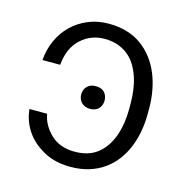

<svg xmlns="http://www.w3.org/2000/svg" viewBox="-88 -636 705 729"><g transform="rotate(15 264.0 -271.5)"><path d="M44.4 -354Q47.6 -396.3 64.1 -432.5Q80.6 -468.8 108 -495.4Q135.3 -522 172.1 -537.3Q208.8 -552.6 252.5 -552.6Q328.8 -552.6 380.3 -516Q405.9 -497.9 425.2 -473Q444.6 -448.2 457.4 -418Q470.2 -387.8 476.7 -353.3Q483.3 -318.9 483.3 -281.6V-259.6Q483.3 -224.1 477.1 -190.2Q470.9 -156.2 458.5 -126.2Q446 -96.2 427 -71.2Q408 -46.2 382.3 -28.1Q356.5 -9.9 323.9 0.2Q291.2 10.3 251.4 10.3Q191.4 10.3 147.4 -13.5Q101.2 -38.4 75.5 -76.2Q49.7 -114 44.7 -161.6H114.3Q121.4 -118.6 157 -84.2Q192.8 -49.4 251.4 -49.4Q307.9 -49.4 343 -78.1Q360.4 -92.3 373.2 -111.7Q386 -131 394.2 -154.5Q402.3 -177.9 406.4 -204.4Q410.5 -230.8 410.5 -259.6V-281.6Q410.5 -306.8 407.1 -332.4Q403.8 -358 396.3 -381.4Q388.8 -404.8 376.8 -425.2Q364.7 -445.7 347.1 -460.6Q329.5 -475.5 306.1 -484.2Q282.7 -492.9 252.5 -492.9Q198.5 -492.9 159.8 -457.4Q120.4 -421.9 114 -354ZM220.2 -266Q220.2 -285.2 232.2 -297.9Q244.3 -310.7 266.7 -310.7Q289.1 -310.7 300.6 -297.9Q312.1 -285.2 312.1 -266Q312.1 -257.1 309.1 -248.9Q306.1 -240.8 300.4 -234.7Q294.7 -228.7 286.2 -225.1Q277.7 -221.6 266.7 -221.6Q255.7 -221.6 247 -225.1Q238.3 -228.7 232.4 -234.7Q226.6 -240.8 223.4 -248.9Q220.2 -257.1 220.2 -266Z"/></g></svg>

Font: Inter P Light
Style: Regular
Weight: 300
Designer: Rasmus Andersson
Foundry: rsms
Version: Version 3.018;git-588b23468